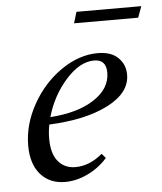

<svg xmlns="http://www.w3.org/2000/svg" viewBox="-46 -615 564 667"><g transform="rotate(-5 235.5 -281.5)"><path d="M233.4 -535.2 245.1 -574.2H471.2L457 -535.2ZM155.3 11.2Q101.1 11.2 69.3 -25.1Q37.6 -61.5 37.6 -125.5Q37.6 -198.7 76.7 -268.6Q115.7 -338.4 178.2 -381.6Q240.7 -424.8 306.2 -424.8Q352.5 -424.8 377 -400.9Q401.4 -377 401.4 -341.8Q401.4 -278.3 322.8 -238Q244.1 -197.8 117.2 -192.4Q112.3 -168.5 112.3 -143.6Q112.3 -90.3 135 -63.7Q157.7 -37.1 194.8 -37.1Q244.6 -37.1 289.1 -75.2L302.7 -59.6Q273.9 -26.9 234.1 -7.8Q194.3 11.2 155.3 11.2ZM291.5 -400.4Q241.2 -400.4 192.6 -345.9Q144 -291.5 123 -217.8Q218.8 -224.1 276.1 -261.5Q333.5 -298.8 333.5 -354.5Q333.5 -400.4 291.5 -400.4Z"/></g></svg>

Font: Elstob 18pt
Style: Italic
Weight: 400
Italic angle: -20°
Designer: Peter S. Baker
Version: Version 1.015